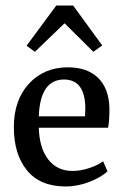

<svg xmlns="http://www.w3.org/2000/svg" viewBox="-20 -665 444 693"><path d="M217 8Q125 8 77.5 -50Q30 -108 30 -206Q30 -304 84.5 -363Q139 -422 225 -422Q295 -422 334 -384Q373 -346 375 -275Q375 -226 370 -204H120Q122 -131 154 -89.5Q186 -48 242 -48Q271 -48 302.5 -58.5Q334 -69 352 -83L368 -47Q347 -26 304 -9Q261 8 217 8ZM211 -378Q125 -378 120 -245H287Q287 -250 287.5 -261Q288 -272 288 -277Q286 -378 211 -378ZM106 -478 76 -500 183 -645H244L349 -501L317 -478L213 -581Z"/></svg>

Font: Aikya Medium
Style: Regular
Weight: 500
Designer: Neelakash Kshetrimayum (Latin subset based on Merriweather by Eben Sorkin)
Foundry: Brand New Type
Version: Version 1.00 b005